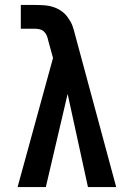

<svg xmlns="http://www.w3.org/2000/svg" viewBox="-20 -755 540 775"><path d="M51 0 194 -521 175 -590Q173 -600 169.5 -609.5Q166 -619 158.5 -626.5Q151 -634 141 -636.5Q131 -639 121 -639H64V-735H121Q141 -735 160.5 -733.5Q180 -732 198.5 -725.5Q217 -719 232.5 -707Q248 -695 258 -678Q268 -664 273.5 -648Q279 -632 283 -615L449 0H335L253 -376L165 0Z"/></svg>

Font: Iosevka Gothic
Style: Bold
Weight: 700
Monospace: yes
Designer: Belleve Invis
Foundry: Belleve Invis
Version: Version 15.5.1; ttfautohint (v1.8.4)